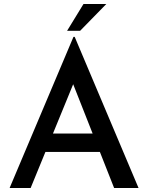

<svg xmlns="http://www.w3.org/2000/svg" viewBox="-20 -939 740 959"><path d="M28 0 347 -755H353L672 0H550L318 -588L395 -639L133 0ZM222 -272H480L517 -180H190ZM511 -919 380 -785H315L397 -919Z"/></svg>

Font: Josefin Sans Medium
Style: Regular
Weight: 500
Designer: Santiago Orozco
Foundry: Typemade
Version: Version 2.001